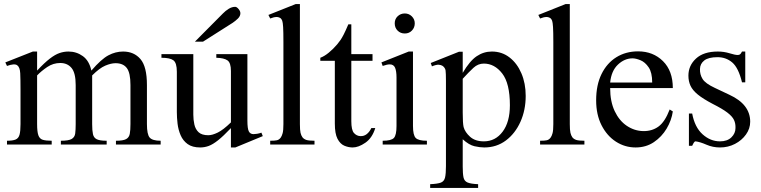

<svg xmlns="http://www.w3.org/2000/svg" viewBox="-20 -715 3767 950"><path d="M774.9 0H553.7V-18.6Q588.9 -18.6 603.8 -26.6Q618.7 -34.7 622.1 -52.7Q625.5 -70.8 625.5 -101.1V-294.4Q625.5 -354.5 607.4 -378.4Q589.4 -402.3 551.8 -402.3Q529.3 -402.3 500.7 -390.1Q472.2 -377.9 436 -341.8V-101.1Q436 -69.3 439.9 -51.3Q443.8 -33.2 459 -25.9Q474.1 -18.6 507.8 -18.6V0H281.2V-18.6Q319.3 -18.6 334.5 -27.3Q349.6 -36.1 352.1 -54.4Q354.5 -72.8 354.5 -101.1V-294.4Q354.5 -354 334 -378.7Q313.5 -403.3 278.3 -403.3Q243.2 -403.3 213.6 -383.3Q184.1 -363.3 163.6 -341.8V-101.1Q163.6 -63.5 169.7 -45.9Q175.8 -28.3 191.4 -23.4Q207 -18.6 235.8 -18.6V0H14.6V-18.6Q43 -18.6 57.4 -24.7Q71.8 -30.8 76.7 -48.6Q81.5 -66.4 81.5 -101.1V-272.5Q81.5 -322.3 80.1 -352.5Q78.6 -382.8 64.9 -392.3Q51.3 -401.9 14.6 -388.7L6.3 -406.2L142.6 -460H163.6V-365.7Q200.2 -404.8 226.6 -425Q252.9 -445.3 274.7 -452.6Q296.4 -460 318.8 -460Q358.4 -460 389.9 -437.3Q421.4 -414.6 432.1 -365.7Q481.4 -422.9 516.6 -441.4Q551.8 -460 588.9 -460Q643.1 -460 675 -422.6Q707 -385.3 707 -294.4V-101.1Q707 -49.8 720.7 -34.2Q734.4 -18.6 774.9 -18.6Z M1280.3 -41.5 1144.5 14.6H1122.6V-81.1Q1085 -41.5 1059.1 -21Q1033.2 -0.5 1012.7 7.1Q992.2 14.6 970.7 14.6Q931.6 14.6 908.4 -2.2Q885.3 -19 873.8 -45.7Q862.3 -72.3 858.6 -102.5Q855 -132.8 855 -159.7V-359.9Q855 -403.8 838.1 -416.5Q821.3 -429.2 778.8 -429.2V-447.3H936.5V-147.9Q936.5 -122.6 941.7 -99.1Q946.8 -75.7 962.6 -60.8Q978.5 -45.9 1010.7 -45.9Q1030.3 -45.9 1057.4 -59.1Q1084.5 -72.3 1122.6 -109.4V-363.8Q1122.6 -404.3 1105.5 -416.3Q1088.4 -428.2 1050.3 -429.2V-447.3H1204.1V-118.7Q1204.1 -78.6 1211.2 -64.9Q1218.3 -51.3 1234.4 -51.3Q1241.2 -51.3 1252 -53Q1262.7 -54.7 1273.4 -58.6ZM1169.4 -649.4Q1169.4 -635.3 1157 -623Q1144.5 -610.8 1128.9 -600.6L984.4 -508.8H944.3L1083 -648.4Q1095.7 -661.6 1111.6 -671.4Q1127.4 -681.2 1143.6 -681.2Q1151.4 -681.2 1160.4 -670.4Q1169.4 -659.7 1169.4 -649.4Z M1536.1 0H1316.9V-18.6Q1339.4 -18.6 1350.1 -21Q1360.8 -23.4 1368.7 -33.7Q1374.5 -41.5 1378.4 -55.7Q1382.3 -69.8 1382.3 -101.1V-506.8Q1382.3 -557.6 1380.9 -581.1Q1379.4 -604.5 1376.5 -612.3Q1373.5 -620.1 1368.7 -624.5Q1359.4 -630.9 1348.6 -630.9Q1335.4 -630.9 1316.9 -623.5L1308.1 -641.1L1442.9 -694.8H1463.9V-101.1Q1463.9 -71.3 1467 -57.9Q1470.2 -44.4 1476.6 -35.6Q1483.4 -26.9 1495.6 -22.7Q1507.8 -18.6 1536.1 -18.6Z M1817.4 -81.5H1836.9Q1821.8 -32.2 1787.8 -8.8Q1753.9 14.6 1725.1 14.6Q1704.1 14.6 1683.6 5.9Q1663.1 -2.9 1649.9 -28.3Q1636.7 -53.7 1636.7 -104V-414.1H1564.9V-429.2Q1585 -436.5 1607.2 -454.8Q1629.4 -473.1 1648.4 -495.6Q1657.2 -506.3 1664.6 -516.8Q1671.9 -527.3 1680.9 -544.9Q1689.9 -562.5 1703.6 -594.7H1718.3V-447.3H1823.2V-414.1H1718.3V-115.7Q1718.3 -71.8 1731.2 -57.1Q1744.1 -42.5 1762.7 -41.5Q1780.8 -40.5 1794.7 -51.5Q1808.6 -62.5 1817.4 -81.5Z M2032.2 -599.6Q2032.2 -578.6 2018.3 -564Q2004.4 -549.3 1982.9 -549.3Q1961.4 -549.3 1947.3 -563.5Q1933.1 -577.6 1933.1 -599.6Q1933.1 -621.1 1947.8 -634.8Q1962.4 -648.4 1982.9 -648.4Q2003.4 -648.4 2017.8 -634Q2032.2 -619.6 2032.2 -599.6ZM2092.3 0H1873.5V-18.6Q1916 -18.6 1929 -32.5Q1941.9 -46.4 1941.9 -91.8V-331.1Q1941.9 -363.3 1934.8 -379.9Q1927.7 -396.5 1908.2 -396.5Q1895.5 -396.5 1873.5 -388.7L1867.2 -406.2L2002.4 -460H2023.4V-91.8Q2023.4 -46.4 2036.9 -32.5Q2050.3 -18.6 2092.3 -18.6Z M2581.1 -240.7Q2581.1 -170.4 2555.2 -112.5Q2529.3 -54.7 2483.2 -20Q2437 14.6 2376 14.6Q2354.5 14.6 2327.6 8.5Q2300.8 2.4 2269.5 -25.9V109.4Q2269.5 144.5 2273.4 162.8Q2277.3 181.2 2293.5 188Q2309.6 194.8 2345.7 196.3V214.8H2108.4V196.3Q2145 194.8 2161.4 188.5Q2177.7 182.1 2182.1 163.3Q2186.5 144.5 2186.5 107.4V-315.9Q2186.5 -353.5 2184.6 -366.5Q2182.6 -379.4 2170.4 -388.7Q2162.6 -394 2150.6 -394.8Q2138.7 -395.5 2117.2 -386.7L2111.3 -403.3L2251 -459H2269.5V-354.5Q2304.2 -413.6 2338.6 -436.8Q2373 -460 2413.6 -460Q2463.4 -460 2501 -430.9Q2538.6 -401.9 2559.8 -352.3Q2581.1 -302.7 2581.1 -240.7ZM2502.9 -194.3Q2502.9 -302.7 2464.8 -351.6Q2426.8 -400.4 2374 -400.4Q2345.2 -400.4 2322.5 -379.4Q2299.8 -358.4 2269.5 -325.2V-157.7Q2269.5 -105.5 2273.9 -86.4Q2280.8 -61 2305.9 -38.3Q2331.1 -15.6 2374 -15.6Q2431.2 -15.6 2467 -63.5Q2502.9 -111.3 2502.9 -194.3Z M2871.6 0H2652.3V-18.6Q2674.8 -18.6 2685.5 -21Q2696.3 -23.4 2704.1 -33.7Q2710 -41.5 2713.9 -55.7Q2717.8 -69.8 2717.8 -101.1V-506.8Q2717.8 -557.6 2716.3 -581.1Q2714.8 -604.5 2711.9 -612.3Q2709 -620.1 2704.1 -624.5Q2694.8 -630.9 2684.1 -630.9Q2670.9 -630.9 2652.3 -623.5L2643.6 -641.1L2778.3 -694.8H2799.3V-101.1Q2799.3 -71.3 2802.5 -57.9Q2805.7 -44.4 2812 -35.6Q2818.8 -26.9 2831.1 -22.7Q2843.3 -18.6 2871.6 -18.6Z M3293.5 -173.3 3309.1 -163.6Q3302.7 -119.6 3278.6 -78.9Q3254.4 -38.1 3215.3 -11.7Q3176.3 14.6 3125 14.6Q3072.3 14.6 3027.8 -13.9Q2983.4 -42.5 2956.5 -95Q2929.7 -147.5 2929.7 -218.8Q2929.7 -294.4 2956.3 -348.6Q2982.9 -402.8 3029.8 -431.9Q3076.7 -460.9 3137.2 -460.9Q3211.4 -460.9 3260.3 -412.6Q3309.1 -364.3 3309.1 -279.3H2999Q2999 -212.4 3021.5 -165Q3043.9 -117.7 3081.3 -92.5Q3118.7 -67.4 3162.1 -66.4Q3205.6 -65.4 3237.8 -88.6Q3270 -111.8 3293.5 -173.3ZM2999 -306.6H3207Q3207 -356 3189.5 -381.8Q3171.9 -407.7 3148.9 -417Q3126 -426.3 3109.9 -426.3Q3070.3 -426.3 3037.6 -395.5Q3004.9 -364.7 2999 -306.6Z M3691.9 -112.8Q3691.9 -78.6 3671.1 -49.6Q3650.4 -20.5 3616.5 -2.9Q3582.5 14.6 3542.5 14.6Q3506.8 14.6 3475.6 1Q3444.3 -12.7 3421.9 -15.6Q3416.5 -15.6 3412.1 -7.8Q3407.7 0 3404.8 6.3H3388.7V-153.3H3404.8Q3417.5 -85.4 3456.3 -50.5Q3495.1 -15.6 3542.5 -15.6Q3578.6 -15.6 3598.9 -35.4Q3619.1 -55.2 3619.1 -81.5Q3620.1 -103.5 3611.8 -121.3Q3603.5 -139.2 3578.9 -158Q3554.2 -176.8 3505.9 -201.2Q3458.5 -226.1 3432.6 -247.3Q3406.7 -268.6 3396.5 -290.8Q3386.2 -313 3386.2 -340.8Q3386.2 -390.6 3423.8 -425.3Q3461.4 -460 3531.7 -460Q3562 -460 3589.8 -451.4Q3617.7 -442.9 3629.4 -442.9Q3636.2 -442.9 3640.9 -445.6Q3645.5 -448.2 3651.4 -460H3667.5V-307.6H3651.4Q3633.8 -379.9 3603 -406Q3572.3 -432.1 3530.3 -432.1Q3485.4 -432.1 3464.6 -415.8Q3443.8 -399.4 3443.4 -373.5Q3442.4 -346.7 3456.3 -324.2Q3470.2 -301.8 3516.6 -280.3L3588.9 -246.1Q3691.9 -198.7 3691.9 -112.8Z"/></svg>

Font: BabelStone Roman
Style: Regular
Weight: 400
Designer: Walt Agee, Victor Gaultney, Peter Martin, Debbi Hosken, Becca Hirsbrunner (SIL); Andrew West (BabelStone)
Foundry: BabelStone
Version: Version 16.000